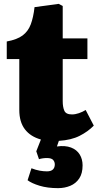

<svg xmlns="http://www.w3.org/2000/svg" viewBox="-20 -717 509 995"><path d="M281 258Q226 258 185 245.5Q144 233 123 217L143 155Q166 164 186 167.5Q206 171 223 171Q244 171 254 161.5Q264 152 264 135Q264 122 255.5 112Q247 102 223 102Q212 102 201.5 103.5Q191 105 182 108L168 67L192 6Q138 -9 109 -47Q80 -85 80 -147V-411H15V-502Q69 -512 97.5 -533.5Q126 -555 139.5 -591Q153 -627 159 -680L284 -697L305 -686V-518H433V-411H305V-193Q305 -162 313.5 -143Q322 -124 353 -124Q370 -124 389 -130.5Q408 -137 424 -147L466 -66Q436 -35 392.5 -13Q349 9 285 13L275 42Q318 36 348 47.5Q378 59 393 83.5Q408 108 408 140Q408 182 390.5 208Q373 234 344 246Q315 258 281 258Z"/></svg>

Font: Literata 18pt Black
Style: Regular
Weight: 900
Designer: Latin by Veronika Burian and Jose Scaglione. Greek by Irene Vlachou. Cyrillic by Vera Evstafieva.
Foundry: TypeTogether
Version: Version 3.103;gftools[0.9.29]